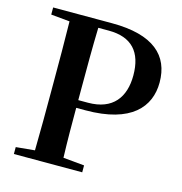

<svg xmlns="http://www.w3.org/2000/svg" viewBox="-109 -841 889 939"><g transform="rotate(15 335.5 -371.0)"><path d="M337 -703C454 -703 510 -640 510 -522C510 -412 456 -336 330 -336H281V-395C281 -499 281 -602 284 -703ZM328 -297C559 -297 643 -398 643 -522C643 -658 554 -742 343 -742H45V-706L140 -697C142 -596 142 -495 142 -395V-346C142 -244 142 -143 140 -44L45 -35V0H391V-35L284 -45C281 -133 281 -219 281 -297Z"/></g></svg>

Font: Noto Serif CJK JP
Style: Bold
Weight: 700
Designer: Ryoko NISHIZUKA 西塚涼子 (kana & ideographs); Frank Grießhammer (Latin, Greek & Cyrillic); Wenlong ZHANG 张文龙 (bopomofo); San
Foundry: Adobe Systems Incorporated
Version: Version 1.000;PS 1;hotconv 16.6.53;makeotf.lib2.5.65590